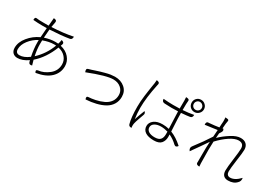

<svg xmlns="http://www.w3.org/2000/svg" viewBox="23 -1799 3955 2810"><g transform="rotate(30 2000.0 -394.0)"><path d="M401 -786Q457 -784 450 -745L434 -656Q640 -666 791 -698Q792 -648 755 -642Q629 -620 428 -610Q421 -528 417 -466Q510 -497 596 -497Q613 -497 643 -495Q643 -495 652 -525L660 -567Q714 -553 701 -516L690 -487Q786 -465 840 -401Q894 -338 894 -256Q894 -143 812 -64Q730 15 568 42Q539 -2 583 -8Q674 -17 759 -84Q844 -152 844 -259Q844 -326 799 -378Q755 -430 675 -448Q592 -236 448 -111L472 -27Q424 -12 413 -50L405 -79Q311 -14 228 -14Q180 -14 150 -43Q120 -73 120 -127Q120 -221 193 -310Q266 -400 372 -448Q377 -539 384 -608L306 -607Q240 -607 154 -614Q152 -665 185 -659Q212 -653 306 -653H389L401 -786ZM414 -355Q414 -270 436 -163Q568 -286 630 -455L598 -456Q512 -456 415 -419Q414 -397 414 -355ZM170 -132Q170 -64 234 -64Q309 -64 394 -129Q369 -258 369 -354V-399Q285 -355 227 -280Q170 -205 170 -132Z M1194 -330Q1171 -385 1206 -393Q1208 -393 1257 -408Q1264 -410 1308 -425Q1352 -440 1380 -448Q1408 -457 1452 -468Q1496 -480 1534 -486L1606 -492Q1707 -492 1773 -435Q1839 -379 1839 -285Q1839 -212 1804 -156Q1770 -101 1708 -66Q1646 -32 1568 -13Q1491 6 1397 12Q1376 -38 1418 -39Q1459 -40 1529 -54Q1600 -69 1660 -97Q1720 -125 1754 -173Q1788 -221 1788 -286Q1788 -355 1737 -400Q1686 -446 1604 -446Q1490 -446 1194 -330Z M2409 -104Q2409 -61 2446 -37Q2484 -13 2547 -13Q2616 -13 2643 -44Q2671 -75 2671 -133V-179Q2611 -197 2554 -197Q2490 -197 2449 -171Q2409 -145 2409 -104ZM2655 -753Q2714 -753 2710 -723Q2705 -690 2705 -564Q2803 -570 2888 -587Q2888 -538 2852 -532Q2808 -524 2705 -516Q2705 -472 2707 -419Q2710 -366 2713 -302Q2717 -239 2718 -208Q2818 -170 2918 -79Q2889 -35 2854 -66Q2797 -122 2719 -159Q2720 -144 2720 -117Q2720 -54 2684 -10Q2648 33 2560 33Q2464 33 2413 -2Q2363 -37 2363 -99Q2363 -157 2415 -197Q2467 -237 2559 -237Q2613 -237 2668 -224Q2658 -443 2657 -514Q2602 -511 2546 -511Q2484 -511 2429 -515Q2382 -518 2382 -567Q2472 -559 2548 -559Q2585 -559 2657 -561Q2657 -662 2658 -694Q2658 -728 2655 -753ZM2159 -754Q2217 -748 2207 -709L2203 -694Q2152 -455 2152 -282Q2152 -190 2166 -98Q2191 -175 2230 -272Q2259 -250 2246 -216L2240 -199Q2227 -162 2218 -137Q2209 -113 2200 -84Q2191 -56 2188 -40Q2183 -14 2184 5Q2184 10 2185 21Q2187 32 2188 36Q2143 40 2134 5Q2106 -95 2106 -275Q2106 -316 2109 -364Q2113 -412 2119 -464Q2126 -516 2131 -551Q2136 -587 2144 -637Q2152 -688 2154 -698L2159 -754ZM2914 -680Q2934 -699 2934 -727Q2934 -755 2914 -774Q2895 -794 2867 -794Q2839 -794 2820 -774Q2801 -755 2801 -727Q2801 -699 2820 -680Q2839 -661 2867 -661Q2895 -661 2914 -680ZM2794 -800Q2824 -830 2867 -830Q2910 -830 2940 -800Q2971 -770 2971 -727Q2971 -684 2940 -654Q2910 -624 2867 -624Q2824 -624 2794 -654Q2765 -684 2765 -727Q2765 -770 2794 -800Z M3305 -719Q3305 -762 3301 -784L3325 -782Q3365 -781 3360 -756Q3351 -717 3345 -623Q3345 -623 3357 -626Q3380 -602 3359 -568L3338 -534L3332 -454Q3402 -523 3491 -579Q3580 -636 3649 -636Q3712 -636 3745 -603Q3779 -570 3779 -510Q3779 -461 3758 -318Q3738 -175 3738 -125Q3738 -94 3753 -74Q3769 -54 3799 -54Q3879 -54 3963 -144Q3973 -90 3938 -58Q3888 -2 3793 -2Q3745 -2 3717 -30Q3690 -59 3690 -113Q3690 -171 3709 -312Q3728 -453 3728 -501Q3728 -589 3640 -589Q3578 -589 3492 -532Q3407 -475 3328 -390Q3324 -290 3324 -251Q3324 -85 3327 -20L3329 6Q3331 23 3331 31Q3274 31 3276 -8L3277 -19Q3277 -66 3277 -136Q3278 -206 3278 -256Q3278 -286 3283 -361Q3202 -241 3096 -93Q3062 -136 3091 -173Q3206 -322 3288 -451L3296 -567L3092 -539Q3087 -593 3124 -593L3139 -594Q3234 -602 3299 -613Q3300 -634 3301 -660L3304 -700Q3305 -714 3305 -719Z"/></g></svg>

Font: Swei Half Moon CJK SC
Style: Light
Weight: 300
Version: Version 2.071